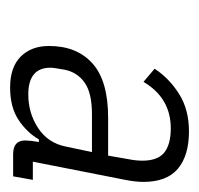

<svg xmlns="http://www.w3.org/2000/svg" viewBox="-27 -717 394 380"><g transform="rotate(90 170.0 -527.0)"><path d="M329 -356H285Q258 -356 258 -380Q258 -389 261 -407H256Q242 -383 217 -366.5Q192 -350 153 -350Q113 -350 92 -371Q71 -392 71 -427Q71 -482 105.5 -513Q140 -544 213 -544H288L295 -584Q298 -599 298 -612Q298 -642 282 -655Q266 -668 234 -668Q174 -668 142 -614L116 -636Q135 -665 166 -684.5Q197 -704 240 -704Q288 -704 314 -682Q340 -660 340 -614Q340 -606 339 -597Q338 -588 336 -578L300 -395H336ZM206 -512Q164 -512 143.5 -497.5Q123 -483 118 -458Q116 -446 115 -440Q114 -434 114 -430Q114 -386 167 -386Q204 -386 233.5 -405.5Q263 -425 270 -460L281 -512Z"/></g></svg>

Font: IBM Plex Sans Cond Light
Style: Italic
Weight: 300
Width: 3
Italic angle: -11°
Designer: Mike Abbink, Paul van der Laan, Pieter van Rosmalen
Foundry: Bold Monday
Version: Version 1.3